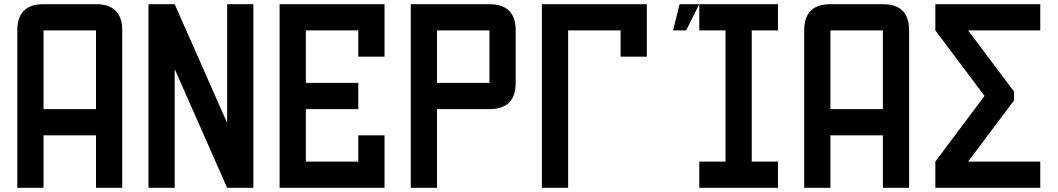

<svg xmlns="http://www.w3.org/2000/svg" viewBox="-20 -895 5040 915"><path d="M187.5 -250V0H62.5V-750Q62.5 -875 187.5 -875H437.5Q562.5 -875 562.5 -750V0H437.5V-250ZM187.5 -375H437.5V-750H187.5Z M1062.5 -309.1V-875H1187.5V0H1062.5L812.5 -565.9V0H687.5V-875H812.5Z M1687.5 -500V-375H1437.5V-125H1687.5V-250H1812.5V0H1312.5V-875H1812.5V-625H1687.5V-750H1437.5V-500Z M2062.5 -375V0H1937.5V-875H2312.5Q2437.5 -875 2437.5 -750V-500Q2437.5 -375 2312.5 -375ZM2062.5 -500H2312.5V-750H2062.5Z M2687.5 0H2562.5V-875H3062.5V-625H2937.5V-750H2687.5Z M3250 -750H3187.5L3218.8 -875H3312.5ZM3562.5 -125H3687.5V0H3312.5V-125H3437.5V-750H3312.5V-875H3687.5V-750H3562.5Z M3937.5 -250V0H3812.5V-750Q3812.5 -875 3937.5 -875H4187.5Q4312.5 -875 4312.5 -750V0H4187.5V-250ZM3937.5 -375H4187.5V-750H3937.5Z M4937.5 -875V-750H4593.8L4812.5 -458.5V-416.5L4593.8 -125H4937.5V0H4437.5V-125L4671.9 -438L4437.5 -750V-875Z"/></svg>

Font: Oldtimer
Style: Regular
Weight: 400
Designer: GGBotNet
Foundry: GGBotNet
Version: 1.00